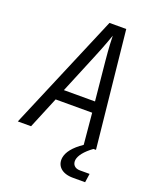

<svg xmlns="http://www.w3.org/2000/svg" viewBox="-167 -830 934 1131"><g transform="rotate(20 300.0 -264.5)"><path d="M11 0H94L176 -198H405L423 -3C364 37 336 75 330 111C322 164 360 201 429 201H506L514 146H453C420 146 403 125 407 96C412 68 436 36 485 0H501L425 -730H320ZM203 -266 304 -510C338 -591 358 -649 364 -666C364 -649 366 -591 374 -510L398 -266Z"/></g></svg>

Font: JetBrains Mono Light
Style: Italic
Weight: 336
Italic angle: -9°
Monospace: yes
Designer: Philipp Nurullin, Konstantin Bulenkov
Foundry: JetBrains
Version: Version 2.305